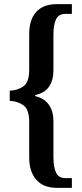

<svg xmlns="http://www.w3.org/2000/svg" viewBox="-20 -780 394 927"><path d="M255 127Q189 127 155 87.5Q121 48 121 -19V-191Q121 -251 94 -271Q67 -291 27 -293V-342Q67 -344 94 -364Q121 -384 121 -443V-616Q121 -685 155 -722.5Q189 -760 255 -760H327V-713H297Q263 -713 250.5 -687Q238 -661 238 -611V-441Q238 -393 217 -362Q196 -331 150 -321V-316Q195 -305 216.5 -273.5Q238 -242 238 -194V-22Q238 27 250.5 53.5Q263 80 297 80H327V127Z"/></svg>

Font: Noto Serif Ethiopic ExtraCondensed SemiBold
Style: Regular
Weight: 600
Width: 2
Designer: Monotype Design Team
Foundry: Monotype Imaging Inc.
Version: Version 2.102; ttfautohint (v1.8.4.7-5d5b)